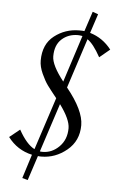

<svg xmlns="http://www.w3.org/2000/svg" viewBox="-102 -677 485 759"><g transform="rotate(5 140.5 -297.5)"><path d="M257 -632 232 -556Q283 -541 317 -497L276 -463Q248 -514 224 -530L160 -333Q229 -248 229 -189Q229 -127 183.5 -89.5Q138 -52 82 -52Q73 -52 69 -53L37 45L15 39L45 -56Q-14 -69 -51 -118L-10 -151Q21 -95 53 -79L121 -287Q96 -318 84 -334.5Q72 -351 59.5 -378.5Q47 -406 47 -430Q47 -495 90 -528.5Q133 -562 189 -562Q203 -562 209 -561L235 -640ZM95 -451Q95 -416 143 -355L203 -541Q191 -543 185 -543Q147 -543 121 -519.5Q95 -496 95 -451ZM180 -173Q180 -208 138 -265L75 -72Q79 -71 86 -71Q123 -71 151.5 -99.5Q180 -128 180 -173Z"/></g></svg>

Font: Dynalight
Style: Regular
Weight: 400
Designer: Astigmatic (AOETI)
Foundry: Astigmatic (AOETI)
Version: Version 1.000